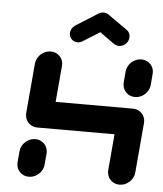

<svg xmlns="http://www.w3.org/2000/svg" viewBox="-51 -741 667 786"><g transform="rotate(5 282.5 -348.0)"><path d="M96.3 0Q81.1 0 69.1 -7.4Q57 -14.8 50.7 -27.6Q44.4 -40.4 45.6 -55.6L49.6 -100Q50.7 -115.2 59.4 -128Q68.1 -140.7 81.5 -148.1Q94.8 -155.6 110 -155.6Q125.2 -155.6 137.2 -148.1Q149.3 -140.7 155.6 -128Q161.9 -115.2 160.7 -100L156.7 -55.6Q155.6 -40.4 146.9 -27.6Q138.1 -14.8 124.8 -7.4Q111.5 0 96.3 0ZM141.5 -518.5Q156.7 -518.5 168.9 -511.1Q181.1 -503.7 187.4 -490.9Q193.7 -478.1 192.2 -463L174.4 -259.3Q173.3 -244.1 164.6 -231.3Q155.9 -218.5 142.6 -211.1Q129.3 -203.7 114.1 -203.7Q98.9 -203.7 86.9 -211.1Q74.8 -218.5 68.5 -231.3Q62.2 -244.1 63.3 -259.3L81.1 -463Q82.6 -478.1 91.1 -490.9Q99.6 -503.7 113 -511.1Q126.3 -518.5 141.5 -518.5ZM486.7 -203.7H114.1L123.7 -314.8H496.3ZM496.3 -314.8Q511.5 -314.8 523.7 -307.4Q535.9 -300 542.2 -287.2Q548.5 -274.4 547 -259.3L529.3 -55.6Q528.1 -40.4 519.4 -27.6Q510.7 -14.8 497.4 -7.4Q484.1 0 468.9 0Q453.7 0 441.7 -7.4Q429.6 -14.8 423.3 -27.6Q417 -40.4 418.1 -55.6L435.9 -259.3Q437.4 -274.4 445.9 -287.2Q454.4 -300 467.8 -307.4Q481.1 -314.8 496.3 -314.8ZM500.7 -363Q485.6 -363 473.5 -370.4Q461.5 -377.8 455.2 -390.6Q448.9 -403.3 450 -418.5L453.7 -463Q455.2 -478.1 463.7 -490.9Q472.2 -503.7 485.6 -511.1Q498.9 -518.5 514.1 -518.5Q529.3 -518.5 541.5 -511.1Q553.7 -503.7 560 -490.9Q566.3 -478.1 564.8 -463L561.1 -418.5Q560 -403.3 551.3 -390.6Q542.6 -377.8 529.3 -370.4Q515.9 -363 500.7 -363ZM343.3 -696.3Q357.8 -696.3 367.6 -686.5Q377.4 -676.7 377.4 -662.6Q377.4 -652.2 372.4 -643.5Q367.4 -634.8 358.9 -628.9L268.1 -571.9Q258.5 -565.6 247 -565.6Q232.6 -565.6 222.8 -575.6Q213 -585.6 213 -600Q213 -610 218.1 -618.7Q223.3 -627.4 231.9 -633L322.2 -690Q331.9 -696.3 343.3 -696.3ZM363 -690.4 444.4 -633Q450.7 -628.5 454.1 -621.3Q457.4 -614.1 457.4 -605.9Q457.4 -589.6 445.6 -577.6Q433.7 -565.6 417.4 -565.6Q405.9 -565.6 396.7 -571.9L317 -628.9Z"/></g></svg>

Font: 26F Galaxy Sans Black
Style: Italic
Weight: 900
Italic angle: -5°
Designer: C₂₉H₂₅N₃O₅
Version: Version 1.200